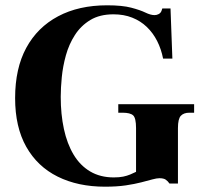

<svg xmlns="http://www.w3.org/2000/svg" viewBox="-20 -692 767 724"><path d="M376 12Q274 12 197.5 -26Q121 -64 79 -138.5Q37 -213 37 -322Q37 -434 79 -511.5Q121 -589 199 -630.5Q277 -672 384 -672Q441 -672 475 -663Q509 -654 528.5 -644.5Q548 -635 563 -635Q571 -635 578.5 -639Q586 -643 589 -651L592 -660H623L630 -471H595Q588 -507 572.5 -537.5Q557 -568 533.5 -590.5Q510 -613 478.5 -625.5Q447 -638 408 -638Q356 -638 320.5 -616.5Q285 -595 262.5 -560Q240 -525 228.5 -483.5Q217 -442 213 -401Q209 -360 209 -327Q209 -261 221 -205.5Q233 -150 257.5 -109Q282 -68 320 -45.5Q358 -23 409 -23Q430 -23 444.5 -26Q459 -29 471 -34Q483 -39 493 -44V-209Q493 -247 482 -257Q471 -267 442 -267H426V-299H712V-267H694Q673 -267 662 -255.5Q651 -244 651 -209V0H619Q613 -9 605 -14.5Q597 -20 581 -20Q571 -20 554.5 -15.5Q538 -11 513 -4.5Q488 2 454.5 7Q421 12 376 12Z"/></svg>

Font: Frank Ruhl Libre ExtraBold
Style: Regular
Weight: 800
Designer: Yanek Iontef
Foundry: Fontef
Version: Version 6.003;gftools[0.9.30]